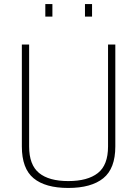

<svg xmlns="http://www.w3.org/2000/svg" viewBox="-20 -920 678 949"><path d="M124 -196Q124 -105 173 -65Q222 -25 317.5 -25Q413 -25 463.5 -64.5Q514 -104 514 -196V-700H550V-196Q550 -87 490.5 -39Q431 9 317.5 9Q204 9 146 -39Q88 -87 88 -196V-700H124ZM204 -838V-900H239V-838ZM400 -838V-900H435V-838Z"/></svg>

Font: Titillium Web ExtraLight
Style: Regular
Weight: 275
Version: Version 1.002;PS 57.000;hotconv 1.0.70;makeotf.lib2.5.55311